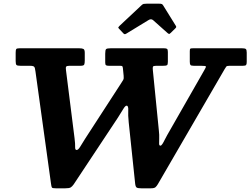

<svg xmlns="http://www.w3.org/2000/svg" viewBox="-20 -1012 1359 1042"><path d="M648 -832.5Q652 -828 655.5 -826.8Q659 -825.5 665.5 -829.5L786 -903Q800 -912 811 -902.5L889.5 -832.5Q895 -828 897.2 -827.5Q899.5 -827 906 -833L931 -857.5Q935.5 -862 936.2 -864.8Q937 -867.5 934.5 -871.5L865 -983.5Q862 -988.5 857.8 -990.2Q853.5 -992 843.5 -992H776Q765 -992 759.5 -990.8Q754 -989.5 748 -983.5L629 -872Q623 -866 622 -863.8Q621 -861.5 626 -856ZM442 -259Q426.5 -234.5 415.5 -216.2Q404.5 -198 396 -198Q387 -198 387.8 -214.5Q388.5 -231 384.5 -262.5L338 -632Q336 -645 339 -650Q342 -655 357 -655H417Q434 -655 437 -661.5Q440 -668 440 -684V-725Q440 -742.5 433 -746.2Q426 -750 410 -750H86Q71 -750 68 -745.5Q65 -741 65 -725.5V-680.5Q65 -663 69.8 -659Q74.5 -655 91 -655H140.5Q155.5 -655 161.2 -652.5Q167 -650 169 -643.2Q171 -636.5 172.5 -624L257 -14Q259 2 262 6Q265 10 283.5 10H333.5Q355.5 10 363.5 5.2Q371.5 0.5 380 -11.5L619.5 -373Q637 -400 648.2 -419.2Q659.5 -438.5 667 -438.5Q677.5 -438.5 676 -412.8Q674.5 -387 678.5 -348.5L713.5 -15.5Q715.5 2 722 6Q728.5 10 747.5 10H797.5Q817 10 823.8 4Q830.5 -2 837 -13L1199.5 -637.5Q1205 -646.5 1208.2 -650.8Q1211.5 -655 1226 -655H1298.5Q1312 -655 1315.5 -659.2Q1319 -663.5 1319 -676V-726.5Q1319 -742.5 1313.8 -746.2Q1308.5 -750 1293 -750H1028Q1016.5 -750 1013.2 -748Q1010 -746 1010 -734V-677.5Q1010 -664 1013.5 -659.5Q1017 -655 1031.5 -655H1069.5Q1096.5 -655 1097.5 -651.2Q1098.5 -647.5 1089 -631.5L887.5 -279Q880.5 -267 874 -253.5Q867.5 -240 861.5 -230.8Q855.5 -221.5 850.5 -221.5Q844 -221.5 843.5 -231.5Q843 -241.5 844 -260.5Q845 -279.5 842 -305L809.5 -631.5Q808 -645.5 810.2 -650.2Q812.5 -655 828.5 -655H865.5Q881.5 -655 886.2 -658Q891 -661 891 -676.5V-730Q891 -743.5 886.5 -746.8Q882 -750 869.5 -750H580.5Q561 -750 556 -745.5Q551 -741 551 -720.5V-673Q551 -661.5 555 -658.2Q559 -655 570.5 -655H630Q640.5 -655 643.2 -653Q646 -651 647 -641.5L651 -601Q653 -586 648.5 -578.2Q644 -570.5 637.5 -560.5Z"/></svg>

Font: Besley
Style: Bold Italic
Weight: 700
Italic angle: -13°
Designer: Owen Earl
Foundry: indestructible type*
Version: Version 2.001